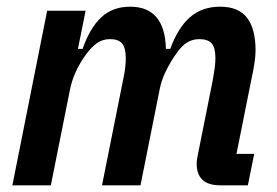

<svg xmlns="http://www.w3.org/2000/svg" viewBox="-20 -554 828 574"><path d="M17 0 121 -522H236L213 -408H227Q249 -471 283 -502.5Q317 -534 369 -534Q473 -534 476 -408H489Q512 -471 548 -502.5Q584 -534 638 -534Q693 -534 718.5 -501Q744 -468 744 -403Q744 -386 740.5 -363.5Q737 -341 733 -324L687 -94H740L721 0H638Q568 0 568 -65Q568 -77 572 -94L616 -314Q619 -331 621.5 -348.5Q624 -366 624 -380Q624 -411 613 -424Q602 -437 576 -437Q555 -437 538.5 -426.5Q522 -416 505 -391Q489 -368 475.5 -340.5Q462 -313 457 -285L400 0H285L350 -325Q353 -339 354.5 -353.5Q356 -368 356 -380Q356 -411 345 -424Q334 -437 309 -437Q287 -437 270.5 -425.5Q254 -414 237 -391Q220 -368 207.5 -341.5Q195 -315 189 -285L132 0Z"/></svg>

Font: IBM Plex Sans Cond SmBld
Style: Italic
Weight: 600
Width: 3
Italic angle: -11°
Designer: Mike Abbink, Paul van der Laan, Pieter van Rosmalen
Foundry: Bold Monday
Version: Version 1.3